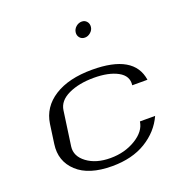

<svg xmlns="http://www.w3.org/2000/svg" viewBox="-134 -867 934 984"><g transform="rotate(-20 333.0 -375.0)"><path d="M632.8 -354.5H549.8Q556.6 -404.3 507.3 -431.2Q458 -458 377 -458Q295.9 -458 238.8 -431.2Q181.6 -404.3 174.8 -354.5L148.4 -167Q141.6 -115.2 190.9 -78.6Q240.2 -42 318.4 -42Q396.5 -42 456.5 -78.6Q516.6 -115.2 523.4 -167H606.4Q572.3 -91.8 497.1 -45.9Q421.9 0 312.5 0Q185.5 0 122.1 -59.1Q58.6 -118.2 71.3 -208L85.9 -312.5Q98.6 -400.4 176.8 -450.2Q254.9 -500 382.8 -500Q611.3 -500 632.8 -354.5ZM418 -750Q434.6 -750 444.8 -737.8Q455.1 -725.6 453.1 -708Q451.2 -691.4 437 -679.2Q422.9 -667 406.2 -667Q388.7 -667 378.4 -679.2Q368.2 -691.4 370.1 -708Q372.1 -725.6 386.2 -737.8Q400.4 -750 418 -750Z"/></g></svg>

Font: okolaks
Style: RegularItalic
Weight: 500
Italic angle: -8°
Version: Version 000.6.0